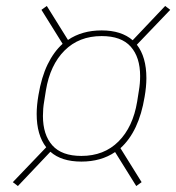

<svg xmlns="http://www.w3.org/2000/svg" viewBox="-20 -671 591 644"><path d="M253 -129Q186 -129 149 -162L40 -47L23 -60L135 -177Q103 -218 103 -289Q103 -317 109 -352Q119 -412 139.5 -454.5Q160 -497 190 -524L119 -638L137 -651L208 -537Q255 -569 321 -569Q387 -569 425 -536L534 -651L551 -638L439 -521Q471 -480 471 -409Q471 -380 465 -346Q446 -230 384 -174L455 -60L437 -47L366 -161Q319 -129 253 -129ZM253 -148Q329 -148 377.5 -196.5Q426 -245 440 -330L446 -368Q450 -391 450 -416Q450 -479 418.5 -514.5Q387 -550 321 -550Q245 -550 196.5 -501.5Q148 -453 134 -368L128 -330Q124 -307 124 -282Q124 -219 155.5 -183.5Q187 -148 253 -148Z"/></svg>

Font: IBM Plex Sans Cond Thin
Style: Italic
Weight: 100
Width: 3
Italic angle: -11°
Designer: Mike Abbink, Paul van der Laan, Pieter van Rosmalen
Foundry: Bold Monday
Version: Version 1.3